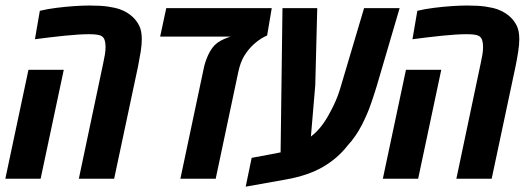

<svg xmlns="http://www.w3.org/2000/svg" viewBox="-26 -660 1947 709"><path d="M265.1 0 355 -425.8Q358.9 -443.4 361.3 -458.3Q363.8 -473.1 363.8 -486.3Q363.8 -501.5 360.4 -512Q356.9 -522.5 348.6 -526.9Q341.3 -531.2 328.6 -532.5Q315.9 -533.7 302.7 -533.7Q267.6 -533.7 214.6 -528.3Q161.6 -522.9 103 -515.1L121.1 -620.1Q149.4 -627 182.9 -631.1Q216.3 -635.3 248.3 -637.5Q280.3 -639.6 305.2 -639.6Q346.2 -639.6 372.8 -635.7Q399.4 -631.8 417.5 -625.5Q431.6 -620.1 443.4 -613Q455.1 -606 464.8 -596.7Q478.5 -584 488 -565.2Q497.6 -546.4 497.6 -515.1Q497.6 -495.6 493.7 -470.2Q489.7 -444.8 483.9 -415.5L395.5 0ZM-6.3 0 79.1 -402.3H209.5L124 0Z M640.1 0 726.6 -408.7Q731 -430.7 741.7 -454.6Q752.4 -478.5 766.6 -493.2Q776.4 -502.9 790 -510.3Q803.7 -517.6 818.4 -522.5L825.7 -524.9H565.4L587.9 -629.9H977.5L960.4 -528.8Q952.6 -525.9 939.5 -518.1Q926.3 -510.3 911.1 -496.6Q890.1 -477.1 876 -453.9Q861.8 -430.7 854 -394.5L770.5 0Z M881.3 29.3 903.3 -77.1 990.2 -93.3Q1006.8 -96.7 1022.2 -99.9Q1037.6 -103 1058.6 -106L1009.3 -30.3L1017.1 -629.9H1145.5L1138.2 -345.7L1122.1 -155.8Q1144.5 -172.9 1162.4 -196.5Q1180.2 -220.2 1194.3 -248Q1204.1 -265.6 1213.4 -286.9Q1222.7 -308.1 1229.5 -330.6L1318.4 -629.9H1449.7L1365.2 -342.3Q1357.4 -316.4 1344.2 -277.8Q1331.1 -239.3 1309.8 -197.8Q1288.6 -156.2 1256.8 -121.6Q1220.7 -75.2 1166.3 -43.5Q1111.8 -11.7 1029.3 2.9Z M1659.2 0 1749 -425.8Q1752.9 -443.4 1755.4 -458.3Q1757.8 -473.1 1757.8 -486.3Q1757.8 -501.5 1754.4 -512Q1751 -522.5 1742.7 -526.9Q1735.4 -531.2 1722.7 -532.5Q1710 -533.7 1696.8 -533.7Q1661.6 -533.7 1608.6 -528.3Q1555.7 -522.9 1497.1 -515.1L1515.1 -620.1Q1543.5 -627 1576.9 -631.1Q1610.4 -635.3 1642.3 -637.5Q1674.3 -639.6 1699.2 -639.6Q1740.2 -639.6 1766.8 -635.7Q1793.5 -631.8 1811.5 -625.5Q1825.7 -620.1 1837.4 -613Q1849.1 -606 1858.9 -596.7Q1872.6 -584 1882.1 -565.2Q1891.6 -546.4 1891.6 -515.1Q1891.6 -495.6 1887.7 -470.2Q1883.8 -444.8 1877.9 -415.5L1789.6 0ZM1387.7 0 1473.1 -402.3H1603.5L1518.1 0Z"/></svg>

Font: Open Sans Condensed
Style: Italic
Weight: 400
Width: 3
Italic angle: -12°
Designer: Monotype Design Team
Foundry: Monotype Imaging Inc.
Version: Version 3.000